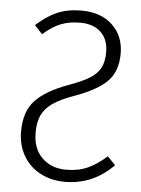

<svg xmlns="http://www.w3.org/2000/svg" viewBox="-52 -737 581 789"><g transform="rotate(5 239.0 -342.5)"><path d="M428 -534Q428 -461 387.5 -419.5Q347 -378 252 -344Q196 -324 165 -302Q134 -280 121 -251.5Q108 -223 108 -180Q108 -114 146.5 -76.5Q185 -39 246 -39Q297 -39 336 -57Q375 -75 412 -109L445 -75Q361 11 245 11Q188 11 143 -13Q98 -37 73 -80.5Q48 -124 48 -180Q48 -263 91.5 -308.5Q135 -354 226 -387Q282 -407 312 -426Q342 -445 355 -470Q368 -495 368 -534Q368 -587 337 -616.5Q306 -646 251 -646Q206 -646 171 -632Q136 -618 99 -585L67 -620Q110 -659 152.5 -677.5Q195 -696 253 -696Q333 -696 380.5 -651Q428 -606 428 -534Z"/></g></svg>

Font: Fira Sans Condensed Light
Style: Regular
Weight: 300
Width: 3
Designer: bBox Type GmbH & Carrois Corporate GbR & Edenspiekermann AG
Foundry: bBox Type GmbH & Carrois Corporate GbR & Edenspiekermann AG
Version: Version 4.301